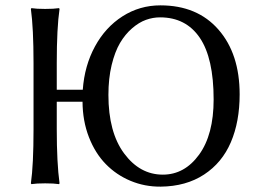

<svg xmlns="http://www.w3.org/2000/svg" viewBox="-20 -678 945 710"><path d="M571.8 -613.8Q545.4 -613.8 519.5 -604.5Q493.7 -595.2 468.3 -573.2Q442.9 -551.3 423.8 -519Q404.8 -486.8 392.8 -437.3Q380.9 -387.7 380.9 -327.1Q380.9 -189 439 -110.6Q497.1 -32.2 582 -32.2Q662.6 -32.2 716.3 -106.2Q770 -180.2 770 -310.1Q770 -462.9 718.8 -538.3Q667.5 -613.8 571.8 -613.8ZM104 -444.8Q104 -573.7 94.2 -645L96.2 -647.9Q114.3 -645 147 -645Q179.7 -645 198.2 -647.9L200.2 -645Q189.9 -575.2 189.9 -444.8V-346.2H286.1Q292.5 -435.1 331.1 -506.1Q369.6 -577.1 433.1 -617.7Q496.6 -658.2 573.2 -658.2Q709.5 -658.2 787.8 -568.6Q866.2 -479 866.2 -329.1Q866.2 -228 833.7 -152.1Q801.3 -76.2 734.6 -32.5Q668 11.2 574.2 12.2Q515.1 12.7 462.6 -9.3Q410.2 -31.2 371.1 -71.3Q332 -111.3 308.8 -170.9Q285.6 -230.5 285.2 -301.8H189.9V-200.2Q189.9 -75.2 200.2 0L198.2 2.9Q179.7 0 147 0Q114.3 0 96.2 2.9L94.2 0Q104 -67.9 104 -200.2Z"/></svg>

Font: Linux Biolinum G
Style: Regular
Weight: 400
Designer: Philipp H. Poll
Foundry: Philipp H. Poll
Version: Version 1.1.0 ; ttfautohint (v1.6)